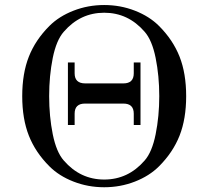

<svg xmlns="http://www.w3.org/2000/svg" viewBox="-20 -747 827 780"><path d="M180.7 -641.6Q219.7 -680.7 278.6 -703.6Q337.4 -726.6 403.3 -726.6Q469.2 -726.6 528.1 -703.6Q586.9 -680.7 626 -641.6Q682.6 -585 709.5 -516.8Q736.3 -448.7 736.3 -356.4Q736.3 -264.2 709.5 -196Q682.6 -127.9 626 -71.3Q586.9 -32.2 528.1 -9.3Q469.2 13.7 403.3 13.7Q337.4 13.7 278.6 -9.3Q219.7 -32.2 180.7 -71.3Q124 -127.9 97.2 -196Q70.3 -264.2 70.3 -356.4Q70.3 -448.7 97.2 -516.8Q124 -585 180.7 -641.6ZM179.7 -356.4Q179.7 -274.4 194.3 -201.7Q209 -128.9 239.3 -94.7Q306.2 -17.6 403.3 -17.6Q500.5 -17.6 567.4 -94.7Q597.7 -128.9 612.3 -201.7Q627 -274.4 627 -356.4Q627 -439 612.3 -511.5Q597.7 -584 567.4 -618.2Q500.5 -695.3 403.3 -695.3Q306.2 -695.3 239.3 -618.2Q209 -584 194.3 -511.5Q179.7 -439 179.7 -356.4ZM255.9 -239.3V-493.2H283.2V-449.2Q283.2 -408.2 326.2 -408.2H481.4Q523.4 -408.2 523.4 -449.2V-493.2H550.8V-239.3H523.4V-285.2Q523.4 -326.2 481.4 -326.2H325.2Q283.2 -326.2 283.2 -285.2V-239.3Z"/></svg>

Font: Theano Old Style
Style: Regular
Weight: 400
Designer: Alexey Kryukov
Version: Version 2.00